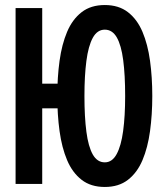

<svg xmlns="http://www.w3.org/2000/svg" viewBox="-20 -732 656 764"><path d="M397 12Q341.5 12 304.8 -16.5Q268 -45 247 -94.8Q226 -144.5 217 -210.2Q208 -276 208 -350Q208 -424.5 217 -490Q226 -555.5 247 -605.2Q268 -655 304.8 -683.5Q341.5 -712 397 -712Q452.5 -712 489.2 -683.5Q526 -655 547 -605.2Q568 -555.5 577 -490Q586 -424.5 586 -350Q586 -276 577 -210.2Q568 -144.5 547 -94.8Q526 -45 489.2 -16.5Q452.5 12 397 12ZM42 0V-700H148V0ZM133 -301V-399H262V-301ZM397 -86Q426.5 -86 444.2 -118.8Q462 -151.5 470 -210.8Q478 -270 478 -350Q478 -434 470.2 -493Q462.5 -552 444.8 -583Q427 -614 397 -614Q367 -614 349.2 -581.5Q331.5 -549 323.8 -489.8Q316 -430.5 316 -350Q316 -266.5 323.8 -207.5Q331.5 -148.5 349.2 -117.2Q367 -86 397 -86Z"/></svg>

Font: Overpass Mono Light
Style: Regular
Weight: 300
Monospace: yes
Designer: Delve Withrington, Dave Bailey
Foundry: Delve Fonts LLC
Version: Version 4.000